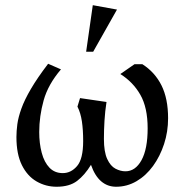

<svg xmlns="http://www.w3.org/2000/svg" viewBox="-20 -710 709 742"><path d="M198.7 11.7Q157.1 11.7 121.4 -8.8Q85.8 -29.3 64.6 -71.8Q43.5 -114.3 43.5 -180.3Q43.5 -203.3 47 -230Q50.6 -256.7 62.7 -290.5Q74.8 -324.3 99.6 -366.6Q124.4 -409 166 -463.6L215.6 -441.9Q165.8 -383.7 148.7 -322.2Q131.6 -260.7 131.6 -199.7Q131.6 -155.7 141.3 -119.3Q151 -82.9 171.1 -62Q191.2 -41 222.7 -41Q254.5 -41 277.9 -68.4Q301.4 -95.7 301.4 -164.9Q301.4 -207.9 296.5 -240.9Q291.6 -273.9 279.3 -297.9L289.3 -330.9L391.6 -315.9Q386 -280.2 383.8 -243.6Q381.6 -207.1 381.6 -173.1Q381.6 -123.1 394.3 -95.6Q407 -68.1 426.3 -58.1Q445.6 -48 464.7 -48Q503.2 -48 526.9 -91Q550.6 -134.1 550.6 -214.1Q550.6 -294.1 522.5 -343.5Q494.4 -392.9 445 -423.9L500 -462H530Q578.6 -431 604.1 -380Q629.6 -328.9 629.6 -252.9Q629.6 -200.9 614.1 -153.5Q598.6 -106 571.4 -68.5Q544.2 -31.1 507.6 -9.7Q470.9 11.7 428.7 11.7Q395.4 11.7 370.9 -9.4Q346.4 -30.5 331.6 -73Q307.3 -33.1 277.8 -10.7Q248.2 11.7 198.7 11.7ZM312.9 -510.1 338.6 -690 432.1 -673 340.1 -510.1Z"/></svg>

Font: Ancizar Serif Light
Style: Regular
Weight: 300
Designer: Cesar Puertas, Viviana Monsalve, Julian Moncada, Julian Prieto, Jose Castro, Felipe Aragon, Mariel Hernandez, Sara Alarc
Version: Version 8.100